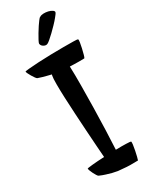

<svg xmlns="http://www.w3.org/2000/svg" viewBox="-285 -982 831 1059"><g transform="rotate(-30 130.5 -452.5)"><path d="M277.3 -607.4Q260.7 -606.4 244.6 -606.9Q228.5 -607.4 214.8 -607.4Q199.2 -607.4 185.5 -608.4Q187.5 -556.6 187 -487.8Q186.5 -418.9 185.1 -346.7Q183.6 -274.4 181.2 -205.6Q178.7 -136.7 175.8 -84Q212.9 -85 241.2 -84Q269.5 -83 271.5 -81.1Q273.4 -78.1 271.5 -62Q269.5 -45.9 265.6 -26.9Q261.7 -7.8 257.8 8.3Q253.9 24.4 252 28.3Q224.6 29.3 201.7 28.8Q178.7 28.3 162.1 26.4Q142.6 25.4 127 23.4Q111.3 20.5 93.8 16.6Q79.1 12.7 60.1 6.8Q41 1 21.5 -7.8Q17.6 -9.8 12.2 -18.6Q6.8 -27.3 1.5 -37.6Q-3.9 -47.9 -7.3 -57.6Q-10.7 -67.4 -10.7 -71.3Q-10.7 -72.3 -2 -73.7Q6.8 -75.2 22.5 -76.7Q38.1 -78.1 57.6 -79.6Q77.1 -81.1 99.6 -82Q97.7 -110.4 94.2 -156.7Q90.8 -203.1 87.4 -257.3Q84 -311.5 80.6 -368.7Q77.1 -425.8 75.2 -475.1Q73.2 -524.4 73.2 -561.5Q73.2 -598.6 76.2 -613.3Q77.1 -615.2 77.1 -616.7Q77.1 -618.2 78.1 -620.1L50.8 -627Q39.1 -629.9 25.4 -633.8Q11.7 -637.7 -2 -642.6Q-5.9 -644.5 -12.2 -653.3Q-18.6 -662.1 -24.9 -672.9Q-31.2 -683.6 -35.6 -692.9Q-40 -702.1 -40 -706.1Q-40 -708 -15.1 -710.4Q9.8 -712.9 46.9 -714.8Q84 -716.8 127.4 -717.8Q170.9 -718.8 208.5 -718.8Q246.1 -718.8 272 -718.3Q297.9 -717.8 299.8 -715.8Q302.7 -712.9 300.3 -696.8Q297.9 -680.7 293.5 -661.6Q289.1 -642.6 284.7 -626.5Q280.3 -610.4 277.3 -607.4ZM249 -881.8Q237.3 -867.2 221.2 -850.6Q205.1 -834 189.5 -818.8Q173.8 -803.7 160.6 -792.5Q147.5 -781.2 140.6 -778.3Q129.9 -773.4 116.2 -781.2Q102.5 -789.1 101.6 -802.7Q101.6 -806.6 109.4 -821.8Q117.2 -836.9 127.9 -854.5Q138.7 -872.1 149.4 -888.7Q160.2 -905.3 166 -912.1Q172.9 -919.9 174.8 -922.9Q176.8 -925.8 181.6 -927.7Q190.4 -933.6 205.1 -934.1Q219.7 -934.6 234.4 -931.2Q249 -927.7 258.8 -920.9Q268.6 -914.1 266.6 -907.2Q265.6 -903.3 259.8 -895.5Q253.9 -887.7 249 -881.8Z"/></g></svg>

Font: Jolly Lodger
Style: Regular
Weight: 400
Designer: Stuart Sandler
Foundry: Font Diner, Inc
Version: Version 1.000